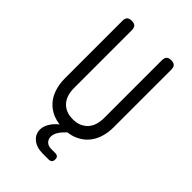

<svg xmlns="http://www.w3.org/2000/svg" viewBox="-270 -834 1139 1139"><g transform="rotate(45 300.0 -264.5)"><path d="M95 -690Q95 -711 104.5 -720.5Q114 -730 134.5 -730Q155 -730 164.5 -720.5Q174 -711 174 -690V-207Q174 -176 181.5 -151Q189 -126 205 -107.5Q221 -89 244.5 -79Q268 -69 300 -69Q332 -69 355.5 -79.5Q379 -90 395 -108Q411 -126 418.5 -151.5Q426 -177 426 -207V-690Q426 -711 435.5 -720.5Q445 -730 465.5 -730Q486 -730 495.5 -720.5Q505 -711 505 -690V-207Q505 -159 491.5 -119Q478 -79 452 -50.5Q426 -22 388 -6Q363 5 333 8Q308 31 295 51Q280 75 280 96Q280 118 294.5 132Q309 146 334 146H367Q381 146 388 152.5Q395 159 395 173Q395 187 388 194Q381 201 367 201H318Q267 201 236 176Q205 151 205 111Q205 82 225 52Q239 30 266 8Q237 4 212 -6Q174 -22 148 -50.5Q122 -79 108.5 -119.5Q95 -160 95 -207Z"/></g></svg>

Font: Maple Mono Normal NL Light
Style: Regular
Weight: 300
Monospace: yes
Designer: subframe7536
Version: Version 7.000